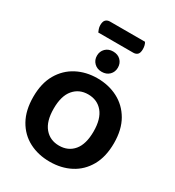

<svg xmlns="http://www.w3.org/2000/svg" viewBox="-233 -1128 1166 1279"><g transform="rotate(30 350.0 -488.0)"><path d="M659.8 -304Q659.8 -200 619.2 -128.2Q578.5 -56.5 508.3 -19.8Q438.2 16.8 349.3 16.8Q260.5 16.8 190.4 -19.8Q120.3 -56.5 79.9 -128.2Q39.6 -200 39.6 -304Q39.6 -408 80.8 -479.3Q122.1 -550.5 192.3 -587.3Q262.5 -624 349.3 -624Q436.6 -624 507.1 -587.3Q577.5 -550.5 618.7 -479.3Q659.8 -408 659.8 -304ZM503.1 -304Q503.1 -400.2 461.4 -450.3Q419.8 -500.3 349.3 -500.3Q280.3 -500.3 238.4 -450.6Q196.5 -401 196.5 -303.6Q196.5 -206.3 238.5 -156.6Q280.4 -106.9 350 -106.9Q420.2 -106.9 461.7 -156.6Q503.1 -206.3 503.1 -304ZM430.7 -752.8Q430.7 -719.4 408.6 -697.2Q386.4 -674.9 350.1 -674.9Q314.7 -674.9 292.2 -697.2Q269.7 -719.4 269.7 -752.8Q269.7 -786.4 292.1 -808.7Q314.6 -830.9 349.9 -830.9Q386.8 -830.9 408.7 -808.7Q430.7 -786.4 430.7 -752.8ZM469 -890.5H200.3Q196.3 -898.8 191.8 -912.1Q187.2 -925.4 187.2 -939.7Q187.2 -968.9 199.5 -980.8Q211.8 -992.8 231.7 -992.8H500.6Q506.6 -984 510 -970.9Q513.4 -957.8 513.4 -943Q513.4 -914.1 501.6 -902.3Q489.8 -890.5 469 -890.5Z"/></g></svg>

Font: Baloo Bhaijaan 2
Style: Regular
Weight: 400
Designer: Sanskriti Dholi, Noopur Datye and Ek Type
Foundry: Ek Type
Version: Version 1.701